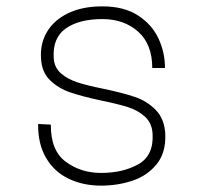

<svg xmlns="http://www.w3.org/2000/svg" viewBox="-20 -572 640 604"><path d="M298 -28Q367 -28 415.5 -55.5Q464 -83 460 -151Q458 -185 436 -205Q414 -225 382.5 -235Q351 -245 297 -256Q237 -269 200.5 -281.5Q164 -294 137.5 -319.5Q111 -345 109 -389Q106 -435 128 -472Q150 -509 194.5 -530.5Q239 -552 302 -552Q370 -552 414 -523.5Q458 -495 478.5 -451Q499 -407 499 -358H459Q459 -433 414.5 -472.5Q370 -512 302 -512Q229 -512 187 -482.5Q145 -453 149 -389Q151 -359 172 -341Q193 -323 223.5 -313Q254 -303 304 -293Q366 -280 404.5 -267Q443 -254 470.5 -225.5Q498 -197 500 -149Q502 -91 472.5 -55Q443 -19 396.5 -3.5Q350 12 298 12Q241 12 195.5 -10Q150 -32 124.5 -76Q99 -120 100 -182L140 -180Q139 -99 186.5 -63.5Q234 -28 298 -28Z"/></svg>

Font: Fliege Mono Thin
Style: Regular
Weight: 100
Version: Version 0.020;Glyphs 3.3 (3306)